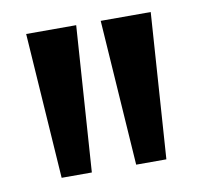

<svg xmlns="http://www.w3.org/2000/svg" viewBox="-52 -863 509 482"><g transform="rotate(-10 202.0 -622.5)"><path d="M68.5 -437 43.5 -808H171L145.5 -437ZM258.5 -437 233.5 -808H361L335.5 -437Z"/></g></svg>

Font: Encode Sans SmCnd SmBold
Style: Regular
Weight: 600
Width: 4
Designer: Multiple Designers
Foundry: Impallari Type
Version: Version 3.002; ttfautohint (v1.8.3) -l 8 -r 50 -G 200 -x 14 